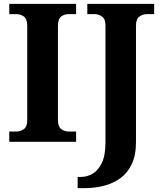

<svg xmlns="http://www.w3.org/2000/svg" viewBox="-20 -734 838 994"><path d="M28 0V-53H64Q86 -53 103.5 -65.5Q121 -78 121 -111V-600Q121 -636 103.5 -648.5Q86 -661 64 -661H28V-714H374V-661H336Q312 -661 296 -648Q280 -635 280 -599V-112Q280 -79 296.5 -66Q313 -53 336 -53H374V0ZM382 240V182H399Q431 182 460 165Q489 148 507.5 109Q526 70 526 3V-603Q526 -636 508 -648.5Q490 -661 469 -661H432V-714H778V-661H742Q720 -661 702 -648.5Q684 -636 684 -601V2Q684 70 662 116Q640 162 602.5 189Q565 216 517 228Q469 240 418 240Z"/></svg>

Font: Noto Serif
Style: Bold
Weight: 700
Designer: Monotype Design Team
Foundry: Monotype Imaging Inc.
Version: Version 2.014